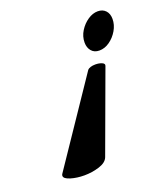

<svg xmlns="http://www.w3.org/2000/svg" viewBox="-104 -511 588 676"><g transform="rotate(-20 189.5 -172.5)"><path d="M298 -304Q279 -304 268.5 -316.5Q258 -329 258 -348Q258 -371 270.5 -391Q283 -411 301.5 -423.5Q320 -436 339 -436Q357 -436 368 -424.5Q379 -413 379 -393Q379 -371 367 -350.5Q355 -330 336.5 -317Q318 -304 298 -304ZM98 91Q70 91 47 84Q24 77 24 66Q24 62 27 58L237 -253Q241 -258 249 -260.5Q257 -263 267 -263Q281 -263 291.5 -258.5Q302 -254 299 -246L188 56Q181 74 154 82.5Q127 91 98 91Z"/></g></svg>

Font: Praise
Style: Regular
Weight: 400
Designer: Robert E. Leuschke
Foundry: Robert E. Leuschke
Version: Version 1.100; ttfautohint (v1.8.3)